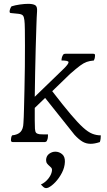

<svg xmlns="http://www.w3.org/2000/svg" viewBox="-20 -820 555 1000"><path d="M452 -71Q428 -71 408.5 -83Q389 -95 368 -118L215 -310L161 -258Q161 -252 161 -246Q161 -217 161 -192.5Q161 -168 162 -150Q163 -134 168 -128.5Q173 -123 185 -121Q192 -120 206 -120Q220 -120 230 -120Q230 -115 229.5 -107Q229 -99 227 -94Q224 -84 220 -82Q216 -80 214 -80H47Q37 -80 37 -90Q37 -94 38 -101.5Q39 -109 43 -115Q73 -118 87 -133Q101 -148 102 -179Q104 -206 105 -253Q106 -300 107.5 -357Q109 -414 109.5 -473Q110 -532 110 -583Q110 -627 109.5 -664.5Q109 -702 107 -715Q105 -733 99 -739.5Q93 -746 77 -748L37 -752Q30 -752 30 -760Q30 -766 33 -774Q36 -782 40 -787Q59 -793 83.5 -796.5Q108 -800 127 -800Q150 -800 162.5 -793.5Q175 -787 173 -761Q171 -734 169.5 -683.5Q168 -633 166 -570.5Q164 -508 163 -441.5Q162 -375 161 -316L314 -464Q337 -487 337 -496Q337 -505 300 -505Q300 -510 301.5 -517Q303 -524 306 -530Q310 -538 313.5 -539Q317 -540 321 -540H465Q470 -540 472.5 -538.5Q475 -537 475 -530Q475 -517 469 -505Q447 -503 431.5 -497.5Q416 -492 397 -478Q378 -464 345 -435L252 -345Q309 -271 347.5 -225.5Q386 -180 412.5 -156Q439 -132 460.5 -123.5Q482 -115 505 -115Q505 -106 504 -97.5Q503 -89 500 -80Q473 -71 452 -71ZM193 141Q217 130 233.5 108Q250 86 251 65Q251 58 247 53.5Q243 49 237 44Q231 39 225.5 32Q220 25 220 13Q221 -8 236 -19Q251 -30 268 -30Q288 -30 303.5 -17Q319 -4 318 23Q317 52 302.5 80Q288 108 268.5 128.5Q249 149 232 157Q216 164 205 153Z"/></svg>

Font: Gowun Batang
Style: Regular
Weight: 400
Designer: Yanghee Ryu
Foundry: Yanghee Ryu
Version: Version 2.000